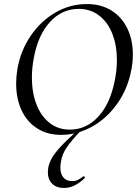

<svg xmlns="http://www.w3.org/2000/svg" viewBox="-20 -656 692 951"><path d="M60 -241Q60 -276 66 -313Q82 -406 132.5 -479.5Q183 -553 255.5 -594.5Q328 -636 410 -636Q481 -636 532.5 -603.5Q584 -571 611 -514.5Q638 -458 638 -386Q638 -348 631 -313Q614 -218 561.5 -143.5Q509 -69 435.5 -28.5Q362 12 283 12Q214 12 163.5 -20.5Q113 -53 86.5 -110.5Q60 -168 60 -241ZM549 -260Q559 -309 559 -358Q559 -431 536.5 -488.5Q514 -546 471 -579Q428 -612 370 -612Q286 -612 226.5 -546Q167 -480 147 -366Q138 -318 138 -272Q138 -199 160 -140.5Q182 -82 224.5 -48Q267 -14 326 -14Q408 -14 467.5 -79Q527 -144 549 -260ZM217 197Q217 191 219 175Q227 132 265.5 87Q304 42 370 -14L379 -7Q337 36 312 72Q287 108 282 145Q279 160 279 174Q279 205 294 223Q309 241 337 241Q354 241 366 235Q378 229 393 217H394Q397 217 399.5 220.5Q402 224 400 226Q372 252 347.5 263.5Q323 275 297 275Q259 275 238 253.5Q217 232 217 197Z"/></svg>

Font: Cormorant Garamond Medium
Style: Italic
Weight: 500
Italic angle: -10°
Designer: Christian Thalmann (Catharsis Fonts)
Foundry: Catharsis Fonts
Version: Version 4.000